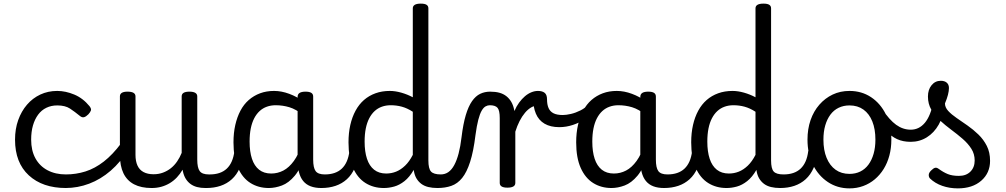

<svg xmlns="http://www.w3.org/2000/svg" viewBox="-20 -1021 5553 1060"><path d="M344 17Q215 17 139 -53Q63 -123 63 -250Q63 -309 80.5 -358Q98 -407 129 -443Q160 -479 202.5 -499Q245 -519 296 -519Q342 -519 390 -499Q438 -479 474 -435Q485 -421 482 -411.5Q479 -402 468 -390Q455 -377 444 -374Q433 -371 421 -381Q393 -404 366.5 -421.5Q340 -439 296 -439Q263 -439 236 -426Q209 -413 190.5 -388Q172 -363 162 -328.5Q152 -294 152 -250Q152 -190 175.5 -147Q199 -104 242.5 -81Q286 -58 344 -58Q358 -58 365.5 -46.5Q373 -35 373 -20.5Q373 -6 366 5.5Q359 17 344 17Z M342 17Q323 17 314 5.5Q305 -6 305 -20.5Q305 -35 314.5 -46.5Q324 -58 343 -58Q400 -58 452 -74.5Q504 -91 553 -129Q602 -167 649 -230Q655 -237 667 -232Q679 -227 687.5 -216.5Q696 -206 689 -196Q646 -126 591 -78.5Q536 -31 472.5 -7Q409 17 342 17Z M817 17Q759 17 720 -3.5Q681 -24 661.5 -64.5Q642 -105 642 -166V-489Q642 -502 652.5 -508.5Q663 -515 684 -515Q706 -515 717 -508.5Q728 -502 728 -489V-166Q728 -131 739 -107Q750 -83 772.5 -71Q795 -59 828 -59Q856 -59 880 -68Q904 -77 923.5 -92.5Q943 -108 958 -130Q973 -152 983 -177V-489Q983 -502 993.5 -508.5Q1004 -515 1026 -515Q1047 -515 1058 -508.5Q1069 -502 1069 -489V-140Q1069 -95 1082.5 -76.5Q1096 -58 1133 -58Q1147 -58 1154 -46.5Q1161 -35 1159.5 -20.5Q1158 -6 1147 5.5Q1136 17 1114 17Q1088 17 1067.5 11.5Q1047 6 1031.5 -5.5Q1016 -17 1005.5 -34Q995 -51 990 -74L988 -84Q974 -60 956.5 -41.5Q939 -23 917.5 -10Q896 3 871 10Q846 17 817 17Z M1119 17Q1105 17 1098.5 5.5Q1092 -6 1093.5 -20.5Q1095 -35 1106 -46.5Q1117 -58 1138 -58Q1168 -58 1191.5 -66Q1215 -74 1232 -90Q1249 -106 1259.5 -130Q1270 -154 1274 -186Q1276 -201 1289 -205.5Q1302 -210 1314.5 -205.5Q1327 -201 1325 -186Q1321 -133 1304 -94.5Q1287 -56 1260 -31.5Q1233 -7 1197.5 5Q1162 17 1119 17Z M1464 17Q1407 17 1363 -10.5Q1319 -38 1294 -94Q1269 -150 1269 -235Q1269 -287 1279 -331Q1289 -375 1307.5 -410Q1326 -445 1353.5 -469Q1381 -493 1416 -506Q1451 -519 1493 -519Q1534 -519 1577 -503Q1620 -487 1654 -461V-386Q1614 -418 1577.5 -429Q1541 -440 1502 -440Q1476 -440 1453.5 -432Q1431 -424 1413.5 -408Q1396 -392 1383.5 -368Q1371 -344 1364.5 -312Q1358 -280 1358 -239Q1358 -184 1371 -144.5Q1384 -105 1410.5 -84Q1437 -63 1477 -63Q1513 -63 1544.5 -79.5Q1576 -96 1602.5 -132.5Q1629 -169 1648 -229L1664 -168Q1641 -91 1607.5 -51Q1574 -11 1536.5 3Q1499 17 1464 17ZM1754 17Q1720 17 1695 7.5Q1670 -2 1654 -21.5Q1638 -41 1630.5 -70.5Q1623 -100 1623 -140V-486Q1623 -501 1634 -508Q1645 -515 1667 -515Q1688 -515 1698.5 -508.5Q1709 -502 1709 -488V-140Q1709 -95 1722.5 -76.5Q1736 -58 1773 -58Q1782 -58 1786.5 -46.5Q1791 -35 1789.5 -20.5Q1788 -6 1779.5 5.5Q1771 17 1754 17Z M1754 17Q1740 17 1733.5 5.5Q1727 -6 1728.5 -20.5Q1730 -35 1741 -46.5Q1752 -58 1773 -58Q1803 -58 1826.5 -66Q1850 -74 1867 -90Q1884 -106 1894.5 -130Q1905 -154 1909 -186Q1911 -201 1924 -205.5Q1937 -210 1949.5 -205.5Q1962 -201 1960 -186Q1956 -133 1939 -94.5Q1922 -56 1895 -31.5Q1868 -7 1832.5 5Q1797 17 1754 17Z M2099 17Q2042 17 1998 -10.5Q1954 -38 1929 -94Q1904 -150 1904 -235Q1904 -287 1914 -331Q1924 -375 1943 -410Q1962 -445 1989.5 -469Q2017 -493 2053 -506Q2089 -519 2132 -519Q2162 -519 2195.5 -509.5Q2229 -500 2259 -484V-975Q2259 -988 2270 -994.5Q2281 -1001 2303 -1001Q2325 -1001 2335 -994.5Q2345 -988 2345 -975V-135Q2345 -90 2359.5 -74Q2374 -58 2414 -58Q2426 -58 2432 -46.5Q2438 -35 2436.5 -20.5Q2435 -6 2425 5.5Q2415 17 2395 17Q2367 17 2344.5 11.5Q2322 6 2306 -6Q2290 -18 2279.5 -35.5Q2269 -53 2265 -77L2264 -83Q2241 -43 2213 -21Q2185 1 2156 9Q2127 17 2099 17ZM2112 -63Q2141 -63 2167 -73.5Q2193 -84 2216.5 -106.5Q2240 -129 2259 -166V-404Q2228 -424 2198.5 -432Q2169 -440 2137 -440Q2111 -440 2088.5 -432Q2066 -424 2048.5 -408Q2031 -392 2018.5 -368Q2006 -344 1999.5 -312Q1993 -280 1993 -239Q1993 -184 2006 -144.5Q2019 -105 2045.5 -84Q2072 -63 2112 -63Z M2395 17Q2386 17 2382 5.5Q2378 -6 2380 -20.5Q2382 -35 2390 -46.5Q2398 -58 2413 -58Q2437 -58 2455.5 -71Q2474 -84 2488 -110Q2502 -136 2512 -174Q2522 -212 2528 -263Q2537 -337 2551.5 -385.5Q2566 -434 2586 -462.5Q2606 -491 2631 -503Q2656 -515 2686 -515Q2695 -515 2699.5 -503.5Q2704 -492 2703.5 -477.5Q2703 -463 2698 -451.5Q2693 -440 2684 -440Q2672 -440 2660.5 -433.5Q2649 -427 2639 -409.5Q2629 -392 2620.5 -359.5Q2612 -327 2605 -275Q2594 -185 2575.5 -127.5Q2557 -70 2531.5 -38.5Q2506 -7 2472 5Q2438 17 2395 17Z M2781 15Q2760 15 2749.5 8.5Q2739 2 2739 -11V-369Q2739 -411 2727 -425.5Q2715 -440 2684 -440Q2669 -440 2662 -451.5Q2655 -463 2655 -477.5Q2655 -492 2663 -503.5Q2671 -515 2686 -515Q2715 -515 2737 -509Q2759 -503 2775.5 -490Q2792 -477 2803 -458Q2814 -439 2819 -413L2820 -408Q2831 -434 2846 -454.5Q2861 -475 2878 -489.5Q2895 -504 2913.5 -511.5Q2932 -519 2950 -519Q2969 -519 2978.5 -507Q2988 -495 2988 -479Q2988 -463 2978.5 -451Q2969 -439 2950 -439Q2932 -439 2913.5 -428.5Q2895 -418 2878.5 -398.5Q2862 -379 2848.5 -352.5Q2835 -326 2825 -294V-11Q2825 2 2814 8.5Q2803 15 2781 15Z M3068 -319Q3019 -319 2986.5 -338Q2954 -357 2938.5 -393.5Q2923 -430 2923 -484L2950 -519Q2974 -519 2987 -508.5Q3000 -498 3000 -473Q3000 -444 3008.5 -424.5Q3017 -405 3036 -395.5Q3055 -386 3087 -386Q3106 -386 3132 -392Q3158 -398 3185 -411.5Q3212 -425 3234 -449Q3244 -460 3257.5 -456.5Q3271 -453 3276.5 -441.5Q3282 -430 3269 -415Q3246 -388 3213.5 -366Q3181 -344 3143.5 -331.5Q3106 -319 3068 -319Z M3356 17Q3299 17 3255 -10.5Q3211 -38 3186 -94Q3161 -150 3161 -235Q3161 -287 3171 -331Q3181 -375 3199.5 -410Q3218 -445 3245.5 -469Q3273 -493 3308 -506Q3343 -519 3385 -519Q3426 -519 3469 -503Q3512 -487 3546 -461V-386Q3506 -418 3469.5 -429Q3433 -440 3394 -440Q3368 -440 3345.5 -432Q3323 -424 3305.5 -408Q3288 -392 3275.5 -368Q3263 -344 3256.5 -312Q3250 -280 3250 -239Q3250 -184 3263 -144.5Q3276 -105 3302.5 -84Q3329 -63 3369 -63Q3405 -63 3436.5 -79.5Q3468 -96 3494.5 -132.5Q3521 -169 3540 -229L3556 -168Q3533 -91 3499.5 -51Q3466 -11 3428.5 3Q3391 17 3356 17ZM3646 17Q3612 17 3587 7.5Q3562 -2 3546 -21.5Q3530 -41 3522.5 -70.5Q3515 -100 3515 -140V-486Q3515 -501 3526 -508Q3537 -515 3559 -515Q3580 -515 3590.5 -508.5Q3601 -502 3601 -488V-140Q3601 -95 3614.5 -76.5Q3628 -58 3665 -58Q3674 -58 3678.5 -46.5Q3683 -35 3681.5 -20.5Q3680 -6 3671.5 5.5Q3663 17 3646 17Z M3646 17Q3632 17 3625.5 5.5Q3619 -6 3620.5 -20.5Q3622 -35 3633 -46.5Q3644 -58 3665 -58Q3695 -58 3718.5 -66Q3742 -74 3759 -90Q3776 -106 3786.5 -130Q3797 -154 3801 -186Q3803 -201 3816 -205.5Q3829 -210 3841.5 -205.5Q3854 -201 3852 -186Q3848 -133 3831 -94.5Q3814 -56 3787 -31.5Q3760 -7 3724.5 5Q3689 17 3646 17Z M3991 17Q3934 17 3890 -10.5Q3846 -38 3821 -94Q3796 -150 3796 -235Q3796 -287 3806 -331Q3816 -375 3835 -410Q3854 -445 3881.5 -469Q3909 -493 3945 -506Q3981 -519 4024 -519Q4054 -519 4087.5 -509.5Q4121 -500 4151 -484V-975Q4151 -988 4162 -994.5Q4173 -1001 4195 -1001Q4217 -1001 4227 -994.5Q4237 -988 4237 -975V-135Q4237 -90 4251.5 -74Q4266 -58 4306 -58Q4318 -58 4324 -46.5Q4330 -35 4328.5 -20.5Q4327 -6 4317 5.5Q4307 17 4287 17Q4259 17 4236.5 11.5Q4214 6 4198 -6Q4182 -18 4171.5 -35.5Q4161 -53 4157 -77L4156 -83Q4133 -43 4105 -21Q4077 1 4048 9Q4019 17 3991 17ZM4004 -63Q4033 -63 4059 -73.5Q4085 -84 4108.5 -106.5Q4132 -129 4151 -166V-404Q4120 -424 4090.5 -432Q4061 -440 4029 -440Q4003 -440 3980.5 -432Q3958 -424 3940.5 -408Q3923 -392 3910.5 -368Q3898 -344 3891.5 -312Q3885 -280 3885 -239Q3885 -184 3898 -144.5Q3911 -105 3937.5 -84Q3964 -63 4004 -63Z M4287 17Q4273 17 4266.5 5.5Q4260 -6 4261.5 -20.5Q4263 -35 4274 -46.5Q4285 -58 4306 -58Q4336 -58 4359.5 -66Q4383 -74 4400 -90Q4417 -106 4427.5 -130Q4438 -154 4442 -186Q4444 -201 4457 -205.5Q4470 -210 4482.5 -205.5Q4495 -201 4493 -186Q4489 -133 4472 -94.5Q4455 -56 4428 -31.5Q4401 -7 4365.5 5Q4330 17 4287 17Z M4670 19Q4603 19 4550.5 -16Q4498 -51 4468 -111.5Q4438 -172 4438 -250Q4438 -309 4455 -358Q4472 -407 4503.5 -443Q4535 -479 4577 -499Q4619 -519 4670 -519Q4737 -519 4789 -484.5Q4841 -450 4871 -389Q4901 -328 4901 -250Q4901 -203 4890 -162Q4879 -121 4858.5 -88Q4838 -55 4809.5 -31Q4781 -7 4745.5 6Q4710 19 4670 19ZM4670 -61Q4703 -61 4729.5 -74Q4756 -87 4774.5 -112Q4793 -137 4803 -172Q4813 -207 4813 -250Q4813 -308 4796 -350.5Q4779 -393 4747 -416Q4715 -439 4670 -439Q4637 -439 4610 -426Q4583 -413 4564.5 -388Q4546 -363 4536 -328.5Q4526 -294 4526 -250Q4526 -192 4543.5 -149.5Q4561 -107 4593 -84Q4625 -61 4670 -61Z M5008 -238Q4965 -238 4932.5 -253Q4900 -268 4871.5 -299Q4843 -330 4812 -378Q4803 -393 4811 -405Q4819 -417 4832.5 -421.5Q4846 -426 4851 -418Q4890 -359 4927.5 -332Q4965 -305 5008 -305Q5054 -305 5086 -343Q5118 -381 5133 -460Q5135 -471 5145 -474.5Q5155 -478 5166.5 -474.5Q5178 -471 5186.5 -461.5Q5195 -452 5193 -438Q5188 -378 5162.5 -333Q5137 -288 5097 -263Q5057 -238 5008 -238Z M5268 19Q5222 19 5182 5Q5142 -9 5114 -36Q5107 -44 5107.5 -56Q5108 -68 5122 -81Q5133 -92 5142 -94.5Q5151 -97 5162 -89Q5188 -70 5212.5 -60Q5237 -50 5274 -50Q5314 -50 5337.5 -73.5Q5361 -97 5361 -135Q5361 -171 5342.5 -200Q5324 -229 5294.5 -254.5Q5265 -280 5232 -304.5Q5199 -329 5169.5 -356Q5140 -383 5121.5 -415.5Q5103 -448 5103 -488Q5103 -526 5123 -550.5Q5143 -575 5174 -575Q5195 -575 5207 -564.5Q5219 -554 5219 -535Q5219 -519 5213.5 -497.5Q5208 -476 5197 -450Q5197 -428 5215 -408.5Q5233 -389 5261.5 -369.5Q5290 -350 5321.5 -328Q5353 -306 5381.5 -278.5Q5410 -251 5428 -215.5Q5446 -180 5446 -133Q5446 -66 5397.5 -23.5Q5349 19 5268 19Z"/></svg>

Font: Playwrite PL
Style: Regular
Weight: 400
Designer: Veronika Burian, José Scaglione
Foundry: TypeTogether
Version: Version 1.002